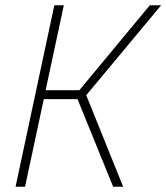

<svg xmlns="http://www.w3.org/2000/svg" viewBox="-20 -708 631 728"><path d="M39 0 186 -688H222L153 -366H281L548 -688H591L307 -347L447 0H409L274 -332H146L75 0Z"/></svg>

Font: Saira SemiCondensed Thin
Style: Italic
Weight: 250
Width: 4
Italic angle: -12°
Designer: Hector Gatti with collaboration of the Omnibus-Type team
Foundry: Omnibus-Type
Version: Version 1.101